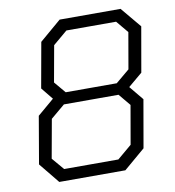

<svg xmlns="http://www.w3.org/2000/svg" viewBox="-79 -770 765 841"><g transform="rotate(-10 303.0 -350.0)"><path d="M43 -91 79 -301 153 -364 110 -417 146 -618 242 -700H513L589 -609L554 -409L491 -356L543 -293L506 -81L411 0H117ZM440 -382 501 -433 529 -594 484 -648H263L199 -594L170 -433L213 -382ZM389 -52 453 -106 483 -278 439 -331H196L133 -278L102 -106L148 -52Z"/></g></svg>

Font: Chakra Petch Light
Style: Italic
Weight: 300
Italic angle: -10°
Designer: Katatrad Aksorn Co.,Ltd.
Foundry: Cadson Demak Co.,Ltd.
Version: Version 1.000; ttfautohint (v1.6)